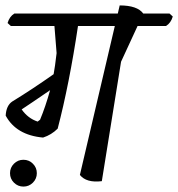

<svg xmlns="http://www.w3.org/2000/svg" viewBox="-20 -669 658 709"><path d="M606 -619 618 -608Q611 -584 593 -573H488L427 -441L356 0Q299 7 275 -23L404 -573H268Q236 -359 193 -194Q170 -171 139 -161Q40 -170 1 -242Q3 -279 25 -294Q97 -338 178 -395Q183 -421 189 -473L181 -573H20L8 -584Q15 -608 33 -619H415L422 -649Q487 -649 509 -619ZM119 -220 128 -227Q148 -275 165 -336Q95 -288 60 -265Q83 -232 119 -220ZM17 -29.5Q17 -50 31.5 -64.5Q46 -79 66.5 -79Q87 -79 101.5 -64.5Q116 -50 116 -29.5Q116 -9 101.5 5.5Q87 20 66.5 20Q46 20 31.5 5.5Q17 -9 17 -29.5Z"/></svg>

Font: Tillana
Style: Regular
Weight: 400
Designer: Lipi Raval (Devanagari, Latin), Jonny Pinhorn (Latin)
Foundry: Indian Type Foundry
Version: Version 2.003;PS 1.0;hotconv 1.0.79;makeotf.lib2.5.61930; tt